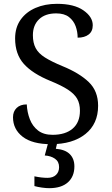

<svg xmlns="http://www.w3.org/2000/svg" viewBox="-20 -744 584 1004"><path d="M247 10Q149 10 98.5 -29Q48 -68 48 -131Q48 -161 67 -179.5Q86 -198 120 -198Q122 -157 136 -120.5Q150 -84 179 -61.5Q208 -39 255 -39Q322 -39 360 -71.5Q398 -104 398 -165Q398 -202 383.5 -227.5Q369 -253 335.5 -275Q302 -297 243 -321Q150 -359 104.5 -410Q59 -461 59 -543Q59 -600 87.5 -640.5Q116 -681 165.5 -702.5Q215 -724 278 -724Q367 -724 416 -690Q465 -656 465 -612Q465 -580 443.5 -563.5Q422 -547 386 -547Q386 -578 375.5 -607Q365 -636 340.5 -655Q316 -674 274 -674Q216 -674 184 -643Q152 -612 152 -560Q152 -520 166.5 -492.5Q181 -465 215 -443.5Q249 -422 307 -398Q395 -362 444 -315Q493 -268 493 -191Q493 -96 426.5 -43Q360 10 247 10ZM237 240Q221 240 199.5 237Q178 234 160 229V178Q198 186 228 186Q257 186 273 170.5Q289 155 289 130Q289 101 267.5 86Q246 71 214 69L235 -9H282L272 34Q321 38 345 62Q369 86 369 126Q369 179 335 209.5Q301 240 237 240Z"/></svg>

Font: Noto Serif Makasar
Style: Regular
Weight: 400
Designer: Sérgio Martins
Version: Version 1.001; ttfautohint (v1.8.4.7-5d5b)